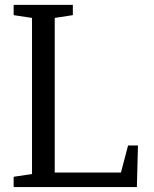

<svg xmlns="http://www.w3.org/2000/svg" viewBox="-20 -756 623 776"><path d="M274.4 -736.3V-694.8L201.2 -683.6V-58.6H468.8L497.6 -168H537.6L533.2 0H35.2V-41.5L109.4 -52.7V-683.6L35.2 -694.8V-736.3Z"/></svg>

Font: Habibi
Style: Regular
Weight: 400
Designer: Magnus Gaarde
Foundry: Magnus Gaarde
Version: Version 1.001